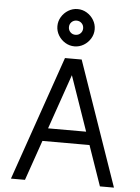

<svg xmlns="http://www.w3.org/2000/svg" viewBox="-63 -1029 786 1077"><g transform="rotate(5 330.0 -490.0)"><path d="M283 -700H377L620 0H541L325 -622H335L119 0H40ZM184 -299H477V-226H184ZM225 -875Q225 -903 239.5 -927Q254 -951 278 -965.5Q302 -980 330 -980Q358 -980 382 -965.5Q406 -951 420.5 -927Q435 -903 435 -875Q435 -847 420.5 -823Q406 -799 382 -784.5Q358 -770 330 -770Q302 -770 278 -784.5Q254 -799 239.5 -823Q225 -847 225 -875ZM370 -875Q370 -892 358.5 -903.5Q347 -915 330 -915Q313 -915 301.5 -903.5Q290 -892 290 -875Q290 -858 301.5 -846.5Q313 -835 330 -835Q347 -835 358.5 -846.5Q370 -858 370 -875Z"/></g></svg>

Font: Uncut Sans VF
Style: Regular
Weight: 400
Designer: Kasper Nordkvist
Foundry: Uncut Type
Version: Version 1.100;FEAKit 1.0